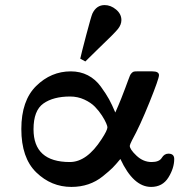

<svg xmlns="http://www.w3.org/2000/svg" viewBox="-20 -731 706 756"><path d="M64 -223Q64 -335 122.5 -392.5Q181 -450 259 -450Q296 -450 326 -434.5Q356 -419 377 -390Q398 -361 409.5 -340Q421 -319 434 -288Q447 -317 457.5 -343.5Q468 -370 473.5 -385Q479 -400 484 -413.5Q489 -427 491.5 -433Q494 -439 498.5 -443.5Q503 -448 507 -449Q511 -450 519 -450H580Q606 -450 606 -435Q606 -421 568.5 -328Q531 -235 500 -179Q491 -161 491 -157Q491 -143 517.5 -118Q544 -93 577 -93Q607 -93 617 -109.5Q627 -126 643 -126Q666 -126 666 -105Q666 -69 643 -32Q620 5 575 5Q505 5 454 -105Q435 -82 423 -70Q411 -58 385 -37Q359 -16 328 -5.5Q297 5 261 5Q182 5 123 -52Q64 -109 64 -223ZM112 -222Q112 -93 255 -93Q322 -93 380 -183Q403 -218 403 -230Q403 -234 398 -246Q393 -258 381.5 -276Q370 -294 354 -310.5Q338 -327 312 -339Q286 -351 256 -351Q190 -351 151 -323.5Q112 -296 112 -222ZM296 -500Q300 -519 319.5 -593Q339 -667 344 -678Q360 -711 392 -711Q416 -711 437 -693.5Q458 -676 458 -652Q458 -634 444.5 -617Q431 -600 368 -540Q336 -509 316 -489Z"/></svg>

Font: CMU Serif
Style: Bold
Weight: 700
Version: Version 0.7.0